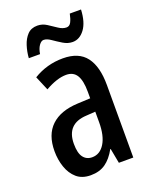

<svg xmlns="http://www.w3.org/2000/svg" viewBox="-140 -864 712 900"><g transform="rotate(-20 216.0 -414.0)"><path d="M218 -601Q297 -601 333.5 -553Q370 -505 370 -413V-51H298L284 -125H282Q259 -83 229 -62Q199 -41 155 -41Q112 -41 85.5 -64Q59 -87 46 -124.5Q33 -162 33 -205Q33 -287 79 -330.5Q125 -374 211 -378L275 -381V-414Q275 -469 258.5 -496Q242 -523 206 -523Q161 -523 101 -489L71 -560Q138 -601 218 -601ZM231 -311Q130 -306 130 -206Q130 -160 146 -139Q162 -118 190 -118Q229 -118 252.5 -156Q276 -194 276 -261V-314ZM69 -656Q71 -687 80.5 -717Q90 -747 108.5 -766.5Q127 -786 158 -786Q183 -786 204.5 -772Q226 -758 246 -744.5Q266 -731 285 -731Q300 -731 308 -746.5Q316 -762 321 -787H377Q374 -724 349 -690.5Q324 -657 289 -657Q265 -657 242 -671Q219 -685 199 -699Q179 -713 163 -713Q151 -713 140 -697.5Q129 -682 125 -656Z"/></g></svg>

Font: Noto Sans Tamil UI ExtraCondensed Medium
Style: Regular
Weight: 500
Width: 2
Designer: Jelle Bosma - Monotype Design Team
Foundry: Monotype Imaging Inc.
Version: Version 2.004; ttfautohint (v1.8.4.7-5d5b)